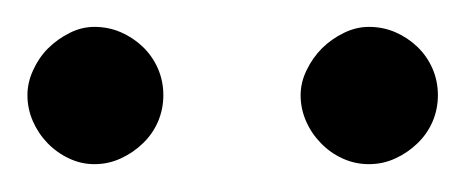

<svg xmlns="http://www.w3.org/2000/svg" viewBox="-20 -669 339 140"><path d="M99.1 -599.6Q99.1 -589.4 95.2 -580.3Q91.3 -571.3 84.2 -564.5Q77.1 -557.6 68.1 -553.5Q59.1 -549.3 48.8 -549.3Q39.1 -549.3 30.3 -553.5Q21.5 -557.6 14.6 -564.7Q7.8 -571.8 3.9 -580.8Q0 -589.8 0 -599.6Q0 -608.9 4.2 -617.9Q8.3 -627 15.1 -633.8Q22 -640.6 30.8 -645Q39.6 -649.4 48.8 -649.4Q59.1 -649.4 68.1 -645.5Q77.1 -641.6 84.2 -634.8Q91.3 -627.9 95.2 -618.9Q99.1 -609.9 99.1 -599.6ZM299.3 -599.6Q299.3 -589.4 295.4 -580.3Q291.5 -571.3 284.4 -564.5Q277.3 -557.6 268.3 -553.5Q259.3 -549.3 249 -549.3Q238.8 -549.3 229.7 -553.5Q220.7 -557.6 213.9 -564.7Q207 -571.8 203.1 -580.8Q199.2 -589.8 199.2 -599.6Q199.2 -608.9 203.6 -617.9Q208 -627 214.8 -633.8Q221.7 -640.6 230.7 -645Q239.7 -649.4 249 -649.4Q259.3 -649.4 268.3 -645.5Q277.3 -641.6 284.4 -634.8Q291.5 -627.9 295.4 -618.9Q299.3 -609.9 299.3 -599.6Z"/></svg>

Font: Doulos SIL Eur
Style: Regular
Weight: 400
Designer: Walt Agee, Victor Gaultney, Peter Martin, Debbi Hosken, Becca Hirsbrunner
Foundry: SIL International
Version: Version 5.000